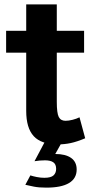

<svg xmlns="http://www.w3.org/2000/svg" viewBox="-20 -641 435 879"><path d="M370 -8Q332 8 303.5 14Q275 20 246 20Q169 20 134.5 -17.5Q100 -55 100 -133V-621H240V-175Q240 -123 249 -105.5Q258 -88 280 -88Q294 -88 312 -92.5Q330 -97 344 -104ZM8 -500H365V-400H8ZM119 162Q131 166 148.5 169.5Q166 173 183 173Q213 173 225 162Q237 151 237 132Q237 111 224 102Q211 93 186 93Q175 93 162 94Q149 95 138 97L199 -18H279L233 64Q280 64 305.5 82Q331 100 331 135Q331 176 296 197Q261 218 192 218Q158 218 135.5 213.5Q113 209 96 205Z"/></svg>

Font: Moderustic SemiBold
Style: Regular
Weight: 600
Designer: Tural Alisoy
Foundry: TAFT Foundry
Version: Version 2.120